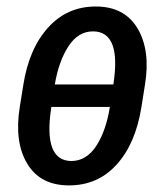

<svg xmlns="http://www.w3.org/2000/svg" viewBox="-20 -558 490 588"><path d="M327.1 -299.3Q352.5 -461.9 264.6 -461.9Q219.2 -461.9 189.5 -416Q159.7 -370.1 147.9 -299.3ZM316.4 -230.5H137.2V-230Q111.3 -64.9 199.2 -64.9Q245.1 -65.4 274.9 -111.3Q304.7 -157.2 316.4 -230ZM423.8 -297.4 413.1 -230Q395 -117.2 336.9 -53.7Q279.3 9.8 191.4 9.8Q103.5 9.8 63.5 -56.6Q23.4 -123 40.5 -230L51.3 -297.4Q68.8 -409.2 127.4 -473.6Q185.5 -538.1 273.4 -538.1Q361.3 -538.1 401.4 -470.7Q441.4 -403.3 423.8 -297.4Z"/></svg>

Font: RobotoCondensed-Italic
Style: Italic
Weight: 400
Designer: Google
Version: Version 1.200311; 2013